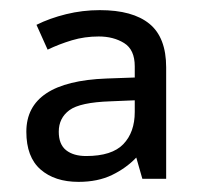

<svg xmlns="http://www.w3.org/2000/svg" viewBox="-20 -742 397 379"><path d="M177 -722Q242 -722 275 -695Q308 -668 308 -609V-389H261L249 -431Q229 -410 201 -396.5Q173 -383 135 -383Q88 -383 60 -407.5Q32 -432 32 -482Q32 -581 190 -587L246 -589V-611Q246 -644 225 -657Q204 -670 175 -670Q147 -670 122 -662.5Q97 -655 74 -644L52 -693Q78 -706 110.5 -714Q143 -722 177 -722ZM198 -542Q138 -540 117 -524.5Q96 -509 96 -482Q96 -457 110.5 -445.5Q125 -434 150 -434Q201 -434 223.5 -457.5Q246 -481 246 -521V-544Z"/></svg>

Font: Noto Sans Ugaritic
Style: Regular
Weight: 400
Designer: Monotype Design Team
Foundry: Monotype Imaging Inc.
Version: Version 2.001; ttfautohint (v1.8.4.7-5d5b)